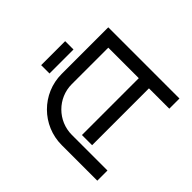

<svg xmlns="http://www.w3.org/2000/svg" viewBox="-186 -1090 1335 1335"><g transform="rotate(-45 482.0 -422.0)"><path d="M880 -700H421C228 -700 72 -543 72 -350V0H172V-350C172 -488 284 -600 421 -600H780V-300H221V-200H780V0H880ZM600 -762V-844H364V-762Z"/></g></svg>

Font: Bruno Ace SC
Style: Regular
Weight: 400
Designer: Astigmatic (AOETI)
Foundry: Astigmatic (AOETI)
Version: Version 1.000